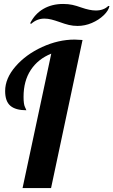

<svg xmlns="http://www.w3.org/2000/svg" viewBox="-20 -950 573 970"><path d="M280 -839Q257 -847 239.5 -851.5Q222 -856 204 -856Q167 -856 138 -830L132 -832Q156 -880 199 -905Q242 -930 299 -930Q325 -930 345.5 -925.5Q366 -921 391 -912Q434 -897 464 -897Q504 -897 527 -920L533 -919Q528 -896 503.5 -872.5Q479 -849 444 -834Q409 -819 372 -819Q349 -819 328 -824Q307 -829 280 -839ZM239 -679Q172 -652 135.5 -596.5Q99 -541 99 -461Q99 -424 106 -409.5Q113 -395 113 -393Q59 -393 32.5 -415.5Q6 -438 6 -490Q6 -554 58.5 -614.5Q111 -675 193 -712.5Q275 -750 357 -750Q371 -750 397 -748L238 0H94Z"/></svg>

Font: Lobster
Style: Regular
Weight: 400
Designer: Impallari Type
Foundry: Impallari Type
Version: Version 2.100